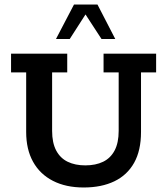

<svg xmlns="http://www.w3.org/2000/svg" viewBox="-20 -821 741 851"><path d="M351 10Q272 10 214.5 -19.5Q157 -49 126.5 -104Q96 -159 96 -236V-500H29V-583H278V-500H211V-241Q211 -188 229 -154Q247 -120 280 -104Q313 -88 358 -88Q404 -88 437 -104Q470 -120 488 -154Q506 -188 506 -241V-500H439V-583H672V-500H605V-236Q605 -154 574.5 -99.5Q544 -45 487 -17.5Q430 10 351 10ZM228 -648 308 -801H412L491 -648H430L359 -757L289 -648Z"/></svg>

Font: Rokkitt SemiBold SemiBold
Style: Regular
Weight: 600
Version: Version 3.103